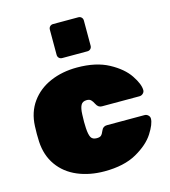

<svg xmlns="http://www.w3.org/2000/svg" viewBox="-115 -864 852 965"><g transform="rotate(-15 311.0 -381.0)"><path d="M315 -161Q331 -161 338 -167.5Q345 -174 352 -191Q360 -211 381 -211H576Q587 -211 595 -203.5Q603 -196 603 -186Q603 -158 573 -111Q543 -64 477.5 -27Q412 10 310 10Q233 10 170.5 -16.5Q108 -43 71 -95Q34 -147 30 -219L29 -259L30 -300Q33 -372 70.5 -424Q108 -476 170.5 -503Q233 -530 310 -530Q408 -530 474 -494.5Q540 -459 571.5 -412Q603 -365 603 -334Q603 -324 595 -316.5Q587 -309 576 -309H381Q362 -309 352 -329Q344 -345 336.5 -352Q329 -359 315 -359Q293 -359 284.5 -343Q276 -327 275 -295L274 -256L275 -224Q277 -190 285 -175.5Q293 -161 315 -161ZM405 -749V-618Q405 -608 398.5 -601.5Q392 -595 382 -595H251Q241 -595 234.5 -601.5Q228 -608 228 -618V-749Q228 -759 234.5 -765.5Q241 -772 251 -772H382Q392 -772 398.5 -765.5Q405 -759 405 -749Z"/></g></svg>

Font: Rubik
Style: Regular
Weight: 900
Designer: Hubert & Fischer
Foundry: Hubert & Fischer
Version: Version 1.100